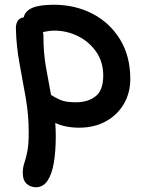

<svg xmlns="http://www.w3.org/2000/svg" viewBox="-20 -528 614 809"><path d="M131 261Q109 261 92.5 246.5Q76 232 76 200Q76 178 82.5 159Q89 140 95 111Q101 82 101 29Q101 -44 88.5 -115.5Q76 -187 62.5 -259Q49 -331 47 -406Q46 -450 80 -455Q86 -482 116.5 -495Q147 -508 207 -508Q296 -508 369 -470.5Q442 -433 485.5 -362.5Q529 -292 529 -195Q529 -137 502 -90.5Q475 -44 426.5 -17Q378 10 313 10Q285 10 259.5 5Q234 0 213 -10Q215 19 215 46Q215 108 207 156.5Q199 205 180.5 233Q162 261 131 261ZM163 -374Q163 -306 173.5 -246Q184 -186 195 -128Q210 -118 233 -107.5Q256 -97 299 -97Q351 -97 383 -122.5Q415 -148 415 -209Q415 -267 385.5 -309.5Q356 -352 309 -375.5Q262 -399 208 -399Q196 -399 184 -397Q172 -395 161 -393Q163 -384 163 -374Z"/></svg>

Font: Shantell Sans Normal
Style: Regular
Weight: 500
Designer: Stephen Nixon, Anya Danilova, Shantell Martin
Foundry: Arrow Type
Version: Version 1.009;[a7da0bfa3]